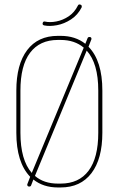

<svg xmlns="http://www.w3.org/2000/svg" viewBox="-20 -822 524 846"><path d="M52 -423Q52 -538 99.5 -601Q147 -664 235 -664H247Q312 -664 356 -629L366 -654Q368 -659 374 -659Q383 -659 383 -651Q383 -648 382 -647L370 -616Q431 -554 431 -423V-237Q431 -122 383 -59Q335 4 247 4H235Q171 4 127 -31L117 -5Q115 0 109 0Q100 0 100 -9Q100 -11 101 -12L113 -43Q52 -106 52 -237ZM70 -423V-237Q70 -117 120 -60L349 -612Q309 -646 247 -646H235Q155 -646 112.5 -589.5Q70 -533 70 -423ZM235 -13H247Q328 -13 370.5 -70Q413 -127 413 -237V-423Q413 -543 362 -599L134 -47Q173 -13 235 -13ZM323 -797Q326 -804 333 -802Q342 -800 340 -791V-790Q323 -756 293 -736.5Q263 -717 231 -711Q199 -705 175 -710Q166 -712 168 -720Q170 -729 178 -727Q200 -722 228.5 -727.5Q257 -733 282.5 -750Q308 -767 323 -797Z"/></svg>

Font: Libertine Sup Thin
Style: Regular
Weight: 100
Designer: Bastien Sozeau
Foundry: NBR — Bastien Sozeau
Version: Version 2.003; ttfautohint (v1.8.4.7-5d5b);gftools[0.9.33]